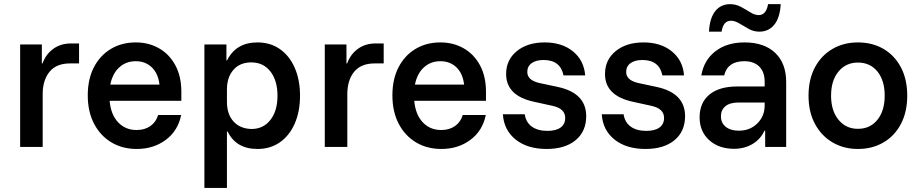

<svg xmlns="http://www.w3.org/2000/svg" viewBox="-20 -717 4490 937"><path d="M78.3 0V-500H184.2V-407.5H187.5Q203.3 -451.7 239.6 -478.3Q275.8 -505 326.7 -505H365.8V-407.5H321.7Q255 -407.5 221.7 -366.7Q188.3 -325.8 188.3 -257.5V0Z M647.5 10Q577.5 10 523.8 -22.1Q470 -54.2 439.2 -112.9Q408.3 -171.7 408.3 -251.7Q408.3 -330.8 438.3 -388.8Q468.3 -446.7 521.2 -478.3Q574.2 -510 642.5 -510Q705.8 -510 756.2 -481.2Q806.7 -452.5 835.8 -398.3Q865 -344.2 865 -268.3V-225H515Q520.8 -158.3 556.2 -120.4Q591.7 -82.5 646.7 -82.5Q686.7 -82.5 714.2 -102.1Q741.7 -121.7 751.7 -155.8H864.2Q848.3 -78.3 788.8 -34.2Q729.2 10 647.5 10ZM518.3 -304.2H758.3Q751.7 -359.2 720.4 -388.8Q689.2 -418.3 642.5 -418.3Q595 -418.3 562.1 -388.3Q529.2 -358.3 518.3 -304.2Z M977.5 200V-500H1085V-422.5H1088.3Q1131.7 -510 1236.7 -510Q1299.2 -510 1345.8 -477.5Q1392.5 -445 1418.3 -386.2Q1444.2 -327.5 1444.2 -250Q1444.2 -172.5 1418.3 -113.8Q1392.5 -55 1345.8 -22.5Q1299.2 10 1236.7 10Q1132.5 10 1090.8 -75H1087.5V200ZM1206.7 -87.5Q1265 -87.5 1299.6 -131.7Q1334.2 -175.8 1334.2 -250Q1334.2 -324.2 1299.6 -368.3Q1265 -412.5 1206.7 -412.5Q1150.8 -412.5 1119.2 -376.2Q1087.5 -340 1087.5 -280V-220Q1087.5 -160 1119.2 -124.6Q1150.8 -89.2 1206.7 -87.5Z M1565 0V-500H1670.8V-407.5H1674.2Q1690 -451.7 1726.2 -478.3Q1762.5 -505 1813.3 -505H1852.5V-407.5H1808.3Q1741.7 -407.5 1708.3 -366.7Q1675 -325.8 1675 -257.5V0Z M2134.2 10Q2064.2 10 2010.4 -22.1Q1956.7 -54.2 1925.8 -112.9Q1895 -171.7 1895 -251.7Q1895 -330.8 1925 -388.8Q1955 -446.7 2007.9 -478.3Q2060.8 -510 2129.2 -510Q2192.5 -510 2242.9 -481.2Q2293.3 -452.5 2322.5 -398.3Q2351.7 -344.2 2351.7 -268.3V-225H2001.7Q2007.5 -158.3 2042.9 -120.4Q2078.3 -82.5 2133.3 -82.5Q2173.3 -82.5 2200.8 -102.1Q2228.3 -121.7 2238.3 -155.8H2350.8Q2335 -78.3 2275.4 -34.2Q2215.8 10 2134.2 10ZM2005 -304.2H2245Q2238.3 -359.2 2207.1 -388.8Q2175.8 -418.3 2129.2 -418.3Q2081.7 -418.3 2048.8 -388.3Q2015.8 -358.3 2005 -304.2Z M2647.5 10Q2554.2 10 2496.7 -35.8Q2439.2 -81.7 2434.2 -159.2H2540.8Q2546.7 -120 2575.4 -99.2Q2604.2 -78.3 2651.7 -78.3Q2693.3 -78.3 2715.8 -94.6Q2738.3 -110.8 2738.3 -141.7Q2738.3 -187.5 2675 -200.8L2587.5 -220Q2450 -249.2 2450 -355.8Q2450 -425 2502.1 -467.5Q2554.2 -510 2638.3 -510Q2722.5 -510 2776.3 -466.2Q2830 -422.5 2835.8 -349.2H2730Q2715 -424.2 2632.5 -424.2Q2595.8 -424.2 2574.6 -408.8Q2553.3 -393.3 2553.3 -365.8Q2553.3 -325 2613.3 -311.7L2703.3 -292.5Q2840.8 -262.5 2840.8 -150Q2840.8 -75.8 2789.2 -32.9Q2737.5 10 2647.5 10Z M3130 10Q3036.7 10 2979.2 -35.8Q2921.7 -81.7 2916.7 -159.2H3023.3Q3029.2 -120 3057.9 -99.2Q3086.7 -78.3 3134.2 -78.3Q3175.8 -78.3 3198.3 -94.6Q3220.8 -110.8 3220.8 -141.7Q3220.8 -187.5 3157.5 -200.8L3070 -220Q2932.5 -249.2 2932.5 -355.8Q2932.5 -425 2984.6 -467.5Q3036.7 -510 3120.8 -510Q3205 -510 3258.8 -466.2Q3312.5 -422.5 3318.3 -349.2H3212.5Q3197.5 -424.2 3115 -424.2Q3078.3 -424.2 3057.1 -408.8Q3035.8 -393.3 3035.8 -365.8Q3035.8 -325 3095.8 -311.7L3185.8 -292.5Q3323.3 -262.5 3323.3 -150Q3323.3 -75.8 3271.7 -32.9Q3220 10 3130 10Z M3562.5 9.2Q3487.5 9.2 3440.8 -33.3Q3394.2 -75.8 3394.2 -144.2Q3394.2 -215.8 3442.1 -255.4Q3490 -295 3577.5 -295H3711.7V-318.3Q3711.7 -365.8 3685.4 -392.1Q3659.2 -418.3 3612.5 -418.3Q3530.8 -418.3 3514.2 -349.2H3402.5Q3415.8 -424.2 3471.7 -467.1Q3527.5 -510 3613.3 -510Q3709.2 -510 3762.9 -459.2Q3816.7 -408.3 3816.7 -316.7V0H3714.2V-79.2H3710.8Q3690.8 -36.7 3651.7 -13.8Q3612.5 9.2 3562.5 9.2ZM3585.8 -79.2Q3640 -79.2 3675.8 -114.6Q3711.7 -150 3711.7 -202.5V-216.7H3584.2Q3542.5 -216.7 3520.4 -198.8Q3498.3 -180.8 3498.3 -149.2Q3498.3 -116.7 3522.1 -97.9Q3545.8 -79.2 3585.8 -79.2ZM3440 -562.5Q3443.3 -628.3 3470.4 -662.5Q3497.5 -696.7 3543.3 -696.7Q3571.7 -696.7 3596.3 -683.3Q3620.8 -670 3642.1 -656.7Q3663.3 -643.3 3682.5 -643.3Q3719.2 -643.3 3728.3 -696.7H3790Q3786.7 -631.7 3759.2 -597.1Q3731.7 -562.5 3685.8 -562.5Q3658.3 -562.5 3634.2 -575.8Q3610 -589.2 3588.3 -602.5Q3566.7 -615.8 3547.5 -615.8Q3509.2 -615.8 3501.7 -562.5Z M4166.7 10Q4097.5 10 4042.9 -22.1Q3988.3 -54.2 3957.1 -112.5Q3925.8 -170.8 3925.8 -250Q3925.8 -330 3957.1 -388.3Q3988.3 -446.7 4042.9 -478.3Q4097.5 -510 4166.7 -510Q4237.5 -510 4291.7 -478.3Q4345.8 -446.7 4376.7 -388.3Q4407.5 -330 4407.5 -250Q4407.5 -170.8 4376.7 -112.1Q4345.8 -53.3 4291.2 -21.7Q4236.7 10 4166.7 10ZM4166.7 -88.3Q4226.7 -88.3 4262.1 -132.5Q4297.5 -176.7 4297.5 -250Q4297.5 -324.2 4262.1 -367.9Q4226.7 -411.7 4166.7 -411.7Q4108.3 -411.7 4072.1 -367.9Q4035.8 -324.2 4035.8 -250Q4035.8 -176.7 4072.1 -132.5Q4108.3 -88.3 4166.7 -88.3Z"/></svg>

Font: Funnel Sans Medium
Style: Regular
Weight: 500
Version: Version 1.000; Beta; Release 5; Build 24; ttfautohint (v1.8.